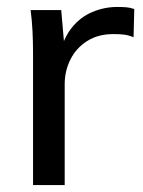

<svg xmlns="http://www.w3.org/2000/svg" viewBox="-20 -532 410 552"><path d="M75 0V-380Q75 -410 73.5 -441.5Q72 -473 68 -503H156L167 -377L152 -376Q162 -422 186.5 -452.5Q211 -483 245.5 -497.5Q280 -512 317 -512Q333 -512 344 -511Q355 -510 366 -506L364 -425Q349 -431 336.5 -432.5Q324 -434 306 -434Q262 -434 230.5 -414Q199 -394 182.5 -361Q166 -328 166 -290V0Z"/></svg>

Font: Mulish Medium
Style: Regular
Weight: 500
Designer: Vernon Adams
Foundry: Vernon Adams
Version: Version 3.603; ttfautohint (v1.8.3)